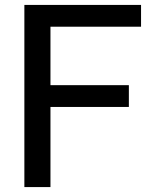

<svg xmlns="http://www.w3.org/2000/svg" viewBox="-20 -760 616 780"><path d="M79 0V-740H553V-651.5H185V0ZM150 -325.5V-414H503.5V-325.5Z"/></svg>

Font: Encode Sans Condensed Thin Medium
Style: Regular
Weight: 500
Version: Version 3.002